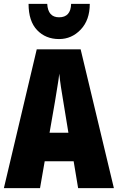

<svg xmlns="http://www.w3.org/2000/svg" viewBox="-20 -968 606 988"><path d="M346 -948Q344 -879 284 -879Q227 -879 223 -948H127Q127 -859 171 -813Q215 -767 284 -767Q349 -767 395.5 -816Q442 -865 442 -948ZM235 -285 263 -446Q269 -486 275.5 -523Q282 -560 285 -589Q288 -558 293.5 -521Q299 -484 306 -444L332 -285ZM566 0 395 -714H169L0 0H186L210 -138H359L382 0Z"/></svg>

Font: Noto Sans Display Condensed Black
Style: Regular
Weight: 900
Width: 3
Designer: Monotype Design team
Foundry: Monotype Imaging Inc.
Version: 1.000